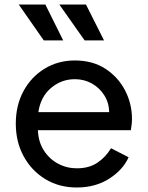

<svg xmlns="http://www.w3.org/2000/svg" viewBox="-20 -819 654 851"><path d="M320 12Q242 12 181 -25Q120 -62 85 -126Q50 -190 50 -271Q50 -352 84 -415Q118 -478 177.5 -514.5Q237 -551 312 -551Q391 -551 447.5 -514Q504 -477 534.5 -418Q565 -359 565 -292Q565 -281 563.5 -267.5Q562 -254 560 -242H148Q150 -190 174.5 -152Q199 -114 237.5 -93.5Q276 -73 321 -73Q375 -73 412 -98Q449 -123 472 -162L550 -122Q525 -66 464 -27Q403 12 320 12ZM312 -468Q252 -468 206 -429Q160 -390 150 -322H464Q463 -364 442 -397Q421 -430 387 -449Q353 -468 312 -468ZM174 -640 63 -799H181L260 -640ZM355 -640 243 -799H361L441 -640Z"/></svg>

Font: Pitagon Sans Text Medium
Style: Regular
Weight: 500
Designer: Travis Tran
Foundry: Pitagon
Version: Version 1.000; ttfautohint (v1.8.4.7-5d5b);gftools[0.9.26]